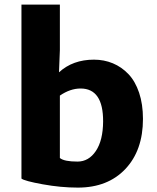

<svg xmlns="http://www.w3.org/2000/svg" viewBox="-20 -832 702 861"><path d="M76.2 -31.2V-811.5H248.5V-607.4L244.6 -507.8Q306.6 -564.5 401.4 -564.5Q446.8 -564.5 486.1 -548.1Q525.4 -531.7 555.9 -499.8Q586.4 -467.8 603.8 -416.3Q621.1 -364.7 621.1 -298.8Q621.1 -157.7 542.2 -74.2Q463.4 9.3 329.1 9.3Q252.9 9.3 171.1 -5.6Q89.4 -20.5 76.2 -31.2ZM341.3 -435.1Q294.9 -435.1 248.5 -403.3V-123.5Q267.6 -107.4 327.6 -107.4Q377.9 -107.4 409.9 -155Q441.9 -202.6 442.4 -287.6Q442.9 -435.1 341.3 -435.1Z"/></svg>

Font: HaufeMerriweatherSans
Style: Bold
Weight: 700
Designer: Eben Sorkin
Foundry: Eben Sorkin
Version: Version 1.56